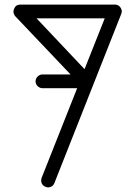

<svg xmlns="http://www.w3.org/2000/svg" viewBox="-20 -786 577 836"><path d="M41.5 -748C39.6 -743.7 38.6 -739.7 38.6 -735.4C38.6 -728 41.5 -721.2 46.9 -714.8L287.1 -461.9H165C148.9 -461.9 134.8 -447.8 134.8 -431.6C134.8 -416 148.9 -401.9 165 -401.9H315.9L161.1 -11.2C155.8 4.9 162.1 21.5 178.2 27.3C186 30.8 193.8 30.8 201.2 27.3C208.5 24.9 213.4 19.5 216.8 11.2L507.8 -725.1C509.3 -729 510.3 -732.9 510.3 -736.8C510.3 -742.2 508.3 -747.6 504.9 -752.9C499 -761.7 490.7 -766.1 480 -766.1H68.8C55.7 -766.1 46.4 -760.3 41.5 -748ZM436 -706.1 348.1 -484.9 139.2 -706.1Z"/></svg>

Font: Nemoy
Style: Medium
Weight: 500
Designer: BSozoo
Foundry: BSozoo
Version: Version 001.000